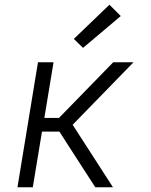

<svg xmlns="http://www.w3.org/2000/svg" viewBox="-20 -794 640 814"><path d="M54 0 141 -530H207L168 -294H230L460 -530H546L288 -265L459 0H384L271 -175L232 -236H158L119 0ZM332 -591 293 -629 444 -774 492 -726Z"/></svg>

Font: Iosevka Curly Light Extended
Style: Italic
Weight: 300
Width: 7
Italic angle: -9°
Monospace: yes
Designer: Belleve Invis
Foundry: Belleve Invis
Version: Version 11.1.0; ttfautohint (v1.8.3)